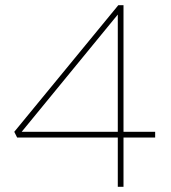

<svg xmlns="http://www.w3.org/2000/svg" viewBox="-20 -720 660 740"><path d="M434 -681H448L57 -204L54 -212H578V-190H46L35 -212L436 -700H456V0H434Z"/></svg>

Font: Easer Grotesk Variable
Style: Regular
Weight: 400
Designer: Boardeaser, Bonnie Shaver-Troup, Thomas Jockin
Foundry: Lexend
Version: Version 1.001;Glyphs 3.1.2 (3151)